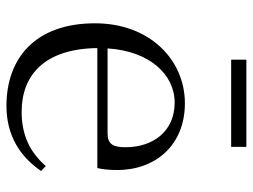

<svg xmlns="http://www.w3.org/2000/svg" viewBox="-112 -640 766 581"><g transform="rotate(90 270.5 -349.0)"><path d="M160 -666H424V-712H160ZM300 14C388 14 453 -26 497 -91L482 -105C440 -57 388 -32 318 -32C206 -32 127 -102 125 -261H488C492 -277 494 -297 494 -321C494 -438 418 -526 292 -526C161 -526 50 -420 50 -254C50 -74 155 14 300 14ZM126 -292C134 -418 204 -495 290 -495C376 -495 425 -431 425 -346C425 -309 416 -292 383 -292Z"/></g></svg>

Font: Noto Serif JP Light
Style: Regular
Weight: 300
Designer: Ryoko NISHIZUKA 西塚涼子 (kana & ideographs); Frank Grießhammer (Latin, Greek & Cyrillic); Wenlong ZHANG 张文龙 (bopomofo); San
Foundry: Adobe
Version: Version 2.001;hotconv 1.1.0;makeotfexe 2.6.0